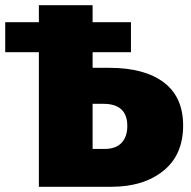

<svg xmlns="http://www.w3.org/2000/svg" viewBox="-20 -716 732 736"><path d="M682 -235Q682 -122 606 -61Q530 0 407 0H129V-516H0V-631H129V-696H335V-631H482V-516H335V-456H399Q534 -456 608 -400Q682 -344 682 -235ZM468 -233Q468 -318 376 -318H335V-145H380Q424 -145 446 -168.5Q468 -192 468 -233Z"/></svg>

Font: FiraGO Heavy
Style: Regular
Weight: 900
Designer: bBox Type
Foundry: bBox Type GmbH
Version: Version 1.001